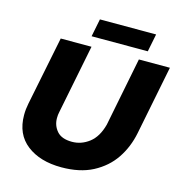

<svg xmlns="http://www.w3.org/2000/svg" viewBox="-124 -975 1035 1094"><g transform="rotate(15 393.5 -427.5)"><path d="M641 -758H309.5L330.5 -863H662ZM335.5 8Q209.5 8 131.8 -52Q54 -112 54 -225.5Q54 -259.5 61 -293.5L143 -700H324.5L243.5 -293.5Q239.5 -276.5 239.5 -256.5Q239.5 -212.5 267.5 -180.2Q295.5 -148 356.5 -148Q411.5 -148 457.5 -183.2Q503.5 -218.5 523.5 -293.5L604 -700H787L706 -293.5Q689 -208 643.5 -140.2Q598 -72.5 520 -31.5Q444 8 335.5 8Z"/></g></svg>

Font: Argentum Sans
Style: Bold Italic
Weight: 700
Italic angle: -11°
Designer: Julieta Ulanovsky (font), Cristiano Sobral (main changes and remaster)
Foundry: Julieta Ulanovsky (font), Cristiano Sobral (main changes and remaster)
Version: Version 2.007;June 15, 2022;FontCreator 14.0.0.2814 64-bit; 